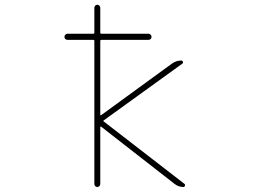

<svg xmlns="http://www.w3.org/2000/svg" viewBox="-20 -792 1040 790"><path d="M735.4 -22.5Q713.9 -22.5 697.3 -36.1L396.5 -270.5Q392.6 -272.5 392.6 -268.6V-35.2Q392.6 -30.3 389.2 -26.4Q385.7 -22.5 380.4 -22.5Q375 -22.5 371.6 -26.4Q368.2 -30.3 368.2 -35.2V-623Q368.2 -627.9 364.3 -627.9H257.8Q252.9 -627.9 249 -631.3Q245.1 -634.8 245.1 -640.1Q245.1 -645.5 249 -649.4Q252.9 -653.3 257.8 -653.3H364.3Q368.2 -653.3 368.2 -657.2V-759.8Q368.2 -764.6 371.6 -768.6Q375 -772.5 380.4 -772.5Q385.7 -772.5 389.2 -768.6Q392.6 -764.6 392.6 -759.8V-657.2Q392.6 -653.3 397.5 -653.3H590.8Q595.7 -653.3 599.6 -649.4Q603.5 -645.5 603.5 -640.1Q603.5 -634.8 599.6 -631.3Q595.7 -627.9 590.8 -627.9H397.5Q392.6 -627.9 392.6 -623V-320.3Q392.6 -316.4 396.5 -318.4L687.5 -530.3Q705.1 -543 726.6 -543Q730.5 -543 732.4 -538.1Q734.4 -533.2 730.5 -530.3L407.2 -296.9Q403.3 -293.9 407.2 -292L739.3 -35.2Q741.2 -34.2 741.2 -31.2Q741.2 -29.3 741.2 -28.3Q739.3 -22.5 735.4 -22.5Z"/></svg>

Font: Rounded-X Mgen+ 1m thin
Style: Regular
Weight: 100
Designer: [Source Han Sans]
Ryoko NISHIZUKA  (kana & ideographs); Paul D. Hunt (Latin, Greek & Cyrillic); Wenlong ZHANG  (bopomofo
Version: Version 1.059.20150602